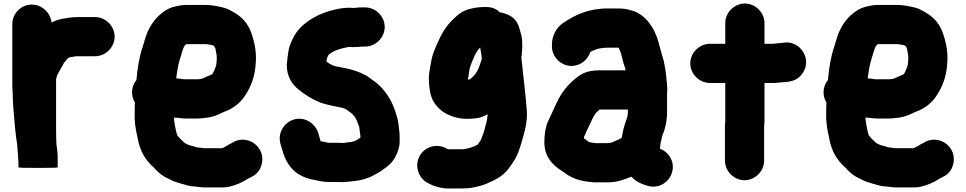

<svg xmlns="http://www.w3.org/2000/svg" viewBox="-20 -829 5494 1092"><path d="M50 -692V-352C50 -336.7 50.7 -320.3 52 -303C53.3 -259.3 53.8 -229.5 58 -190C63 -125.4 67.9 -65.4 78 -5V0C80.3 36.3 85 74 85 109V123C85 125 122 126 196 126C270.7 126 308 125 308 123V59C308 27.9 300 2 300 -29C299.3 -45.7 299 -62.7 299 -80V-381C301.8 -388 303.8 -394.5 305 -402C305.7 -402 306 -402.3 306 -403C312 -413.7 316.7 -422 320 -428C325.4 -441.4 337.6 -454.9 343 -471C349.7 -477.7 355.1 -484.5 361 -493C367 -497.7 371.7 -501 375 -503H376L390 -505L407 -508C409.7 -508 412.3 -508.3 415 -509H520C580.5 -509 632 -560.1 632 -620.5C632 -680.9 580.5 -732 520 -732H425C407 -732 392.1 -730.3 375 -729L359 -726C324.6 -722.2 298 -713.5 273 -701C267.9 -755.8 218.9 -803 160 -803C99.7 -803 50 -752 50 -692Z M1213 -497C1213 -485.4 1211.1 -472.8 1210 -462V-460C1205.8 -447.5 1203.3 -437.5 1198 -427L1193.5 -418C1191.7 -414.4 1188.1 -405 1183 -405C1164.3 -396.5 1149.2 -391.1 1131 -382C1129 -381.3 1127.7 -381 1127 -381C1119.9 -379.8 1110.6 -378 1102 -378H1025C1013.4 -380.9 998.7 -381.5 987 -383C985 -383 983.3 -383.3 982 -384C984.7 -399.3 987 -415 989 -431C995 -471.2 1004.8 -496 1015 -531C1020.3 -549.4 1025 -565 1036 -576L1042 -578H1153C1167.2 -576.4 1175.3 -574.1 1188 -572C1191.3 -570 1195 -568 1199 -566C1204.3 -552.6 1207 -551 1207 -543C1210.3 -529.7 1213 -512.6 1213 -497ZM1144 237H1246C1258 237 1270.3 235.7 1283 233C1322.3 224.3 1359.3 207.8 1389 188C1396.3 184.7 1402.7 181.3 1408 178C1438.7 164.8 1458.6 140.1 1467.5 108C1486.5 39.6 1442.1 -15.2 1391.5 -30C1359.3 -39.4 1326.7 -34.1 1301 -17L1293 -13C1276.8 -6 1263.1 6.2 1245 13C1243.7 13 1242.7 13.3 1242 14H1140C1126.2 12.5 1114.9 10.2 1099 9C1088.7 4.9 1077 2 1065 -1C1051.2 -3.8 1041.4 -10.3 1030 -16L1028 -18L1011 -34C1002.7 -42.3 994.3 -50.5 988 -60C988 -60.7 987.7 -61.3 987 -62C979.3 -90.3 971.5 -127.3 969 -160C991.7 -160 1013.5 -155 1037 -155H1102C1121.9 -155 1143 -158.3 1160 -160C1184.8 -163.3 1211.7 -172.4 1231 -182C1233.7 -184 1236.7 -185.3 1240 -186C1244.7 -188.7 1248.7 -190.7 1252 -192C1304.7 -209.6 1349.7 -245.1 1376 -289C1407 -335.5 1428.9 -391.2 1434 -463C1441.3 -531.9 1425.9 -595.9 1408 -645C1389.8 -696.4 1353.4 -735.4 1308 -760C1285.4 -772.7 1268.4 -783 1242 -788C1212.3 -794.6 1182.3 -801 1145 -801H1039C1022.3 -801 1006 -799 990 -795C983.3 -793 977.3 -791.7 972 -791C950 -785.7 929 -775.7 909 -761C868.6 -732.2 837.8 -691.1 817 -642C807.4 -619.8 799.1 -585.2 791 -561C772.5 -507.8 761.2 -438.4 756 -374C739.3 -353.3 731 -330 731 -304C731 -283.3 736.3 -264.3 747 -247C746.3 -229.7 746 -214 746 -200C743.7 -141.1 750.4 -96.2 762 -48C775.6 31 805.7 80.1 854 123L870 140C889.3 159.3 906 172.2 931 184L947 192C967 202.6 988.6 209.8 1012 216C1035.7 222.8 1063.4 232 1092 232C1108.3 233.8 1125 237 1144 237Z M1837 -481C1838.3 -487 1839.3 -493 1840 -499C1842 -503.7 1844.3 -508.7 1847 -514C1851.6 -523.2 1867.8 -530.1 1876 -536C1902.4 -549.2 1929.6 -555.3 1963 -562H1966C1970.7 -562 1976.7 -561.7 1984 -561C1998.7 -561 2013 -561.7 2027 -563C2029.7 -563.7 2031.7 -564 2033 -564H2056C2116.5 -564 2168 -615.1 2168 -675.5C2168 -735.9 2116.5 -787 2056 -787H2033C2022.3 -787 2010.7 -786 1998 -784H1993C1983 -784.7 1974 -785 1966 -785C1937.7 -785 1912.1 -780.8 1887 -775C1841.6 -765.3 1798.1 -749 1763 -728L1737 -712C1698.8 -685.5 1667.9 -655.8 1647 -612C1635.6 -589.3 1623.3 -562.7 1620 -535C1617.1 -512 1612.6 -485.5 1611 -461C1611 -395.9 1638.9 -350.7 1678 -320C1714 -290.6 1753.9 -264.8 1801 -246C1839.8 -231.7 1889 -224 1931 -215C1946.6 -209.8 1957.1 -201.2 1968 -193C1978.5 -187.8 1990.6 -172.4 1999 -164C2005.6 -150.7 2011.2 -140.9 2016 -125C2019.3 -115.9 2024 -109.1 2024 -100C2026.4 -84.1 2028.5 -68.6 2030 -54V-46C2021.5 -39.2 2009.2 -33.1 2000 -28C1999.3 -28 1998.3 -27.7 1997 -27C1988.5 -24.2 1979.9 -21 1972 -21L1954 -19C1948 -18.3 1941.7 -17.3 1935 -16H1930C1920.7 -16.7 1910.7 -17 1900 -17H1846C1832 -20.5 1820.5 -23.4 1803 -26C1801.7 -29.3 1800.7 -33.3 1800 -38L1790 -73C1775.3 -121.5 1718.6 -168.4 1652 -149.5C1602.2 -135.3 1556.8 -78.9 1575 -12L1585 23C1612.5 120 1664.7 175.2 1766 194C1794.5 199.7 1816.7 206 1850 206H1900C1907.3 206 1914 206.3 1920 207C1947.5 207 1976.7 202.4 2001 200C2039.2 195.2 2076.7 184.4 2105 168C2125.8 156.6 2147.9 144.9 2166 130C2191.9 112.8 2211.9 93.4 2227 66C2240.7 40.3 2253 9.6 2253 -25V-46C2253 -77.1 2248.6 -103.3 2245 -132C2240.1 -160.4 2234.7 -174.2 2227 -199C2205.3 -264.1 2170 -315.9 2122 -357C2106.1 -369.1 2096.7 -375.5 2084 -385C2067.1 -398.3 2051.6 -404.7 2033 -414C1996.9 -430.2 1954.9 -440.1 1910 -448C1880.8 -451.2 1856.6 -462.5 1838 -478H1837Z M2720 -496C2720 -493.3 2719.7 -491 2719 -489C2719 -488.3 2718.7 -487.3 2718 -486C2714 -476 2709.7 -463.7 2705 -449C2698.1 -426 2679.8 -400.2 2662 -386C2656.3 -380.3 2651.9 -376 2642 -376V-382C2642.7 -387.3 2643.7 -393 2645 -399C2647.4 -412.7 2649.5 -438.3 2655 -452C2669.1 -489.7 2684.6 -532.6 2711 -559C2711.7 -556.3 2712 -554 2712 -552C2714.3 -534.9 2720 -515.1 2720 -496ZM2696 -6C2695.3 -6 2694.7 -5.7 2694 -5C2672.8 7.1 2649.9 13.4 2622 19H2618C2614.7 19.7 2611 20 2607 20H2532C2530 19.3 2527.3 18.7 2524 18C2466.5 -17.4 2399.4 6.1 2370.5 51.5C2334.4 108.3 2358.3 176.6 2403 206L2412 211C2437 226.8 2487 243 2527 243H2607C2614.3 243 2621.3 242.7 2628 242C2638 242 2647.3 241.3 2656 240C2691.4 233.6 2729.1 225.9 2757 211C2806.9 191.1 2848.7 165.2 2877 124L2887 110C2892.3 102.7 2897.7 94.7 2903 86C2923.9 54.6 2935.5 18.2 2947 -22C2962.3 -73.9 2981.4 -135.9 2976 -203C2969 -294.1 2956.2 -396.3 2947 -485L2945 -499C2945.7 -503.7 2946.3 -508.7 2947 -514L2949 -540C2950.3 -553.3 2950.7 -564.7 2950 -574V-586C2950 -598.7 2948.7 -611.7 2946 -625C2936 -659.9 2931.1 -690.2 2910.5 -715C2891.7 -737.6 2860.2 -752.5 2823 -759C2802.3 -779 2777 -789 2747 -789H2737C2714.5 -789 2683.1 -786.3 2664 -781C2619.5 -771.7 2594.2 -755.2 2562 -724C2516.6 -682 2489.9 -635.4 2464 -575C2449.3 -539.7 2437.3 -514.3 2431 -473L2426 -443C2420.5 -417 2417.4 -389.1 2420 -358C2424.3 -297.6 2433.1 -261.9 2464 -226C2496 -188 2537.8 -167.1 2596 -156C2625.6 -151.3 2653.5 -152.9 2683 -156C2711.4 -157.8 2731.1 -167 2753 -179V-171C2750.5 -153.3 2747.3 -130.6 2742 -116C2737.8 -99.2 2732.7 -77.1 2726 -62L2716 -36V-35C2708.9 -23.6 2703.7 -16.3 2696 -6Z M3230 -454C3283.3 -454 3323.7 -490.7 3337 -533C3341.7 -535.7 3346 -538 3350 -540H3351C3359 -543.3 3368 -547 3378 -551C3379.3 -551.7 3381 -552 3383 -552C3398.5 -555.4 3417.3 -558 3435 -558H3497C3499.7 -554.7 3501.3 -552.3 3502 -551V-550C3516.8 -520.4 3521.2 -478 3534 -446C3534.6 -443 3538 -434 3538 -429H3387C3311.7 -429 3277.7 -405.3 3235 -367C3190.2 -325.6 3164.4 -285.2 3138 -228L3130 -210C3118 -184.5 3108 -160.9 3096 -137C3082.4 -105.9 3076 -64.3 3076 -21C3076 63.2 3123 110.6 3177 144C3182.3 147.3 3185.7 149.7 3187 151L3213 169C3240.1 185.3 3276.1 198.1 3313 203L3330 205C3338.7 206.3 3347.7 207.3 3357 208H3441C3493.5 208 3533.3 190.2 3571 176C3594.5 202.1 3626.5 217.3 3664 228C3730.9 247.8 3788.4 201.8 3802 152C3820.9 87.3 3780 33.4 3734 17V14C3734 4.8 3736.1 -7 3737 -16C3743.3 -34.9 3743.6 -54.2 3752 -71C3760.6 -92.5 3766.4 -115.7 3770 -139L3772 -157C3773.3 -167.7 3774 -179 3774 -191V-304C3774 -307.3 3774.3 -310 3775 -312C3776.1 -331.2 3772.5 -355.6 3771 -374L3769 -398C3765 -429.8 3761.8 -452.5 3755 -483C3749.9 -504.6 3744.1 -514.7 3740 -535C3734.6 -555.2 3729.4 -572.8 3724 -593C3703.4 -667.2 3655.9 -740 3586 -765C3560.2 -773.6 3533.6 -781 3500 -781H3437C3323.7 -781 3250 -743.3 3182 -698C3147.8 -674 3119 -630.2 3119 -575V-566C3119 -505.7 3170 -454 3230 -454ZM3551 -206V-187C3550.3 -181 3549.7 -175.7 3549 -171C3549 -168.3 3548.3 -165.3 3547 -162C3543.2 -146.8 3535.2 -130 3532 -117L3526 -95C3524.7 -87.7 3523 -80 3521 -72C3519.1 -63.3 3518.7 -42 3510 -42C3498.9 -34.6 3479.7 -28.4 3467 -22C3460.8 -19.9 3455.1 -16 3446 -16C3443.3 -15.3 3441 -15 3439 -15H3368C3366 -15 3363.7 -15.3 3361 -16L3345 -18C3339.5 -18 3327.4 -21.6 3323 -26C3317 -31.3 3309.7 -36.7 3301 -42V-45C3301 -47 3301.3 -49 3302 -51C3310.8 -71.6 3318.6 -89.1 3329 -110C3340.3 -131 3347.9 -154.4 3361 -174C3367.7 -187.4 3377.1 -193.1 3390 -206Z M4105 -698V-580H4018C3957.5 -580 3906 -528.9 3906 -468.5C3906 -408.1 3957.5 -357 4018 -357H4105V-138C4103.7 -128 4103 -118.7 4103 -110V84C4103 144.5 4154.1 196 4214.5 196C4274.9 196 4326 144.5 4326 84V-112C4327.3 -122.7 4328 -132.7 4328 -142V-357H4376C4386.7 -357 4397.3 -357.7 4408 -359L4424 -361C4436 -361 4448.7 -362 4462 -364L4473 -366C4503 -371.3 4526.8 -386.7 4544.5 -412C4602.4 -495 4528.2 -602.7 4434 -586L4424 -584C4414 -584 4404 -583.3 4394 -582L4378 -580H4328V-698C4328 -757.7 4276.4 -809 4216.5 -809C4156.6 -809 4105 -757.7 4105 -698Z M5146 -497C5146 -485.4 5144.1 -472.8 5143 -462V-460C5138.8 -447.5 5136.3 -437.5 5131 -427L5126.5 -418C5124.7 -414.4 5121.1 -405 5116 -405C5097.3 -396.5 5082.2 -391.1 5064 -382C5062 -381.3 5060.7 -381 5060 -381C5052.9 -379.8 5043.6 -378 5035 -378H4958C4946.4 -380.9 4931.7 -381.5 4920 -383C4918 -383 4916.3 -383.3 4915 -384C4917.7 -399.3 4920 -415 4922 -431C4928 -471.2 4937.8 -496 4948 -531C4953.3 -549.4 4958 -565 4969 -576L4975 -578H5086C5100.2 -576.4 5108.3 -574.1 5121 -572C5124.3 -570 5128 -568 5132 -566C5137.3 -552.6 5140 -551 5140 -543C5143.3 -529.7 5146 -512.6 5146 -497ZM5077 237H5179C5191 237 5203.3 235.7 5216 233C5255.3 224.3 5292.3 207.8 5322 188C5329.3 184.7 5335.7 181.3 5341 178C5371.7 164.8 5391.6 140.1 5400.5 108C5419.5 39.6 5375.1 -15.2 5324.5 -30C5292.3 -39.4 5259.7 -34.1 5234 -17L5226 -13C5209.8 -6 5196.1 6.2 5178 13C5176.7 13 5175.7 13.3 5175 14H5073C5059.2 12.5 5047.9 10.2 5032 9C5021.7 4.9 5010 2 4998 -1C4984.2 -3.8 4974.4 -10.3 4963 -16L4961 -18L4944 -34C4935.7 -42.3 4927.3 -50.5 4921 -60C4921 -60.7 4920.7 -61.3 4920 -62C4912.3 -90.3 4904.5 -127.3 4902 -160C4924.7 -160 4946.5 -155 4970 -155H5035C5054.9 -155 5076 -158.3 5093 -160C5117.8 -163.3 5144.7 -172.4 5164 -182C5166.7 -184 5169.7 -185.3 5173 -186C5177.7 -188.7 5181.7 -190.7 5185 -192C5237.7 -209.6 5282.7 -245.1 5309 -289C5340 -335.5 5361.9 -391.2 5367 -463C5374.3 -531.9 5358.9 -595.9 5341 -645C5322.8 -696.4 5286.4 -735.4 5241 -760C5218.4 -772.7 5201.4 -783 5175 -788C5145.3 -794.6 5115.3 -801 5078 -801H4972C4955.3 -801 4939 -799 4923 -795C4916.3 -793 4910.3 -791.7 4905 -791C4883 -785.7 4862 -775.7 4842 -761C4801.6 -732.2 4770.8 -691.1 4750 -642C4740.4 -619.8 4732.1 -585.2 4724 -561C4705.5 -507.8 4694.2 -438.4 4689 -374C4672.3 -353.3 4664 -330 4664 -304C4664 -283.3 4669.3 -264.3 4680 -247C4679.3 -229.7 4679 -214 4679 -200C4676.7 -141.1 4683.4 -96.2 4695 -48C4708.6 31 4738.7 80.1 4787 123L4803 140C4822.3 159.3 4839 172.2 4864 184L4880 192C4900 202.6 4921.6 209.8 4945 216C4968.7 222.8 4996.4 232 5025 232C5041.3 233.8 5058 237 5077 237Z"/></svg>

Font: Smoothie
Style: Blk
Weight: 900
Foundry: Cannot Into Space Fonts
Version: Version 0.8